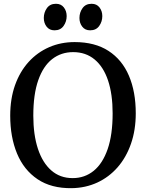

<svg xmlns="http://www.w3.org/2000/svg" viewBox="-20 -971 762 1002"><path d="M354.6 11Q247.4 12.4 175.9 -35.8Q104.4 -84 68.8 -169.9Q33.3 -255.8 33.3 -367.3Q33.3 -455.5 58.4 -526.4Q83.6 -597.2 129.2 -647.6Q174.9 -697.9 236.3 -724.7Q297.6 -751.4 369.7 -751.4Q475.5 -751.3 546.3 -705.3Q617.1 -659.4 652.8 -575.8Q688.5 -492.2 688.5 -379.7Q688.5 -292.2 663.5 -220.7Q638.6 -149.2 593.5 -97.7Q548.4 -46.3 487.5 -18.2Q426.6 9.8 354.6 11ZM359.2 -41.5Q421.8 -41.5 468.8 -79.4Q515.7 -117.4 541.8 -192.6Q567.8 -267.8 567.8 -379.4Q567.8 -479.5 543.9 -551Q519.9 -622.4 473.7 -660.7Q427.6 -699 361.7 -699Q299.1 -699 252.3 -662.6Q205.6 -626.2 179.7 -552.6Q153.8 -479.1 153.8 -367.4Q153.8 -267.9 177.8 -194.8Q201.9 -121.6 247.7 -81.6Q293.4 -41.5 359.2 -41.5ZM264 -812.8Q238.1 -812.8 223.3 -831.8Q208.6 -850.7 208.6 -877.1Q208.6 -905.9 224.8 -928.6Q241 -951.2 271.5 -951.2H272.5Q298.6 -951.2 313.2 -932.3Q327.9 -913.3 327.9 -887Q327.9 -858.2 311.7 -835.5Q295.5 -812.8 265 -812.8ZM449.9 -812.8Q424 -812.8 409.3 -831.8Q394.6 -850.7 394.6 -877.1Q394.6 -905.9 410.8 -928.6Q427 -951.2 457.5 -951.2H458.5Q484.5 -951.2 499.2 -932.3Q513.9 -913.3 513.9 -887Q513.9 -858.2 497.7 -835.5Q481.5 -812.8 450.9 -812.8Z"/></svg>

Font: Merriweather Light
Style: Regular
Weight: 300
Designer: Eben Sorkin
Foundry: Eben Sorkin
Version: Version 2.100